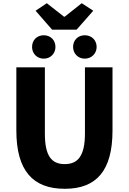

<svg xmlns="http://www.w3.org/2000/svg" viewBox="-20 -1164 803 1198"><path d="M384 14C582 14 682 -99 682 -350V-744H510V-331C510 -190 465 -140 384 -140C302 -140 260 -190 260 -331V-744H82V-350C82 -99 185 14 384 14ZM305 -979H458L562 -1097L490 -1144L384 -1060H379L272 -1144L202 -1097ZM253 -798C296 -798 326 -831 326 -871C326 -913 296 -944 253 -944C210 -944 180 -913 180 -871C180 -831 210 -798 253 -798ZM509 -798C552 -798 583 -831 583 -871C583 -913 552 -944 509 -944C466 -944 436 -913 436 -871C436 -831 466 -798 509 -798Z"/></svg>

Font: Noto Sans CJK Black
Style: Bold
Weight: 900
Designer: Ryoko NISHIZUKA (kana & ideographs); Paul D. Hunt (Latin, Greek & Cyrillic); Wenlong ZHANG (bopomofo); Sandoll Communica
Foundry: Adobe Systems Incorporated
Version: Version 1.000;PS 1;hotconv 1.0.78;makeotf.lib2.5.61930